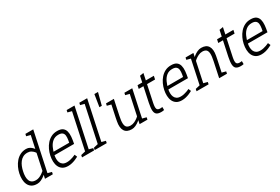

<svg xmlns="http://www.w3.org/2000/svg" viewBox="76 -1726 4032 2760"><g transform="rotate(-30 2092.0 -346.0)"><path d="M324 -60 460 -700H520L386 -70ZM324 -60 386 -70 371 0H311ZM371 -150 401 -140Q401 -140 389 -125Q377 -110 355.5 -88Q334 -66 306 -44Q278 -22 245.5 -7Q213 8 180 8L191 -47Q219 -47 245 -57.5Q271 -68 294 -83.5Q317 -99 334 -114Q351 -129 361 -139.5Q371 -150 371 -150ZM414 -350Q414 -350 405.5 -365.5Q397 -381 380.5 -401Q364 -421 338.5 -436.5Q313 -452 278 -452L289 -508Q322 -508 348 -493Q374 -478 393 -456Q412 -434 424 -412Q436 -390 442 -375Q448 -360 448 -360ZM278 -452Q236 -452 205 -435.5Q174 -419 151.5 -390Q129 -361 114.5 -325Q100 -289 92 -250Q83 -211 82 -174.5Q81 -138 91 -109Q101 -80 125 -63.5Q149 -47 191 -47L180 8Q125 8 91 -14Q57 -36 40 -73Q23 -110 21.5 -156Q20 -202 30 -250Q40 -298 61.5 -344Q83 -390 115 -427Q147 -464 190.5 -486Q234 -508 289 -508ZM390 -700H470L458 -645L382 -665ZM361 0 373 -55 448 -35 441 0Z M804 -508 792 -453Q737 -453 699 -423Q661 -393 637 -341.5Q613 -290 599 -225L544 -250Q554 -298 575.5 -344Q597 -390 629.5 -427Q662 -464 705.5 -486Q749 -508 804 -508ZM852 -87 870 -45Q870 -45 855.5 -37Q841 -29 816 -18.5Q791 -8 759.5 0Q728 8 694 8L706 -48Q733 -48 759 -54Q785 -60 806 -67.5Q827 -75 839.5 -81Q852 -87 852 -87ZM544 -250 599 -225Q593 -195 593.5 -164Q594 -133 605 -106.5Q616 -80 640.5 -64Q665 -48 706 -48L694 8Q639 8 605 -14Q571 -36 554 -73Q537 -110 535.5 -156Q534 -202 544 -250ZM593 -275H924V-225H583ZM804 -508Q863 -508 893.5 -485.5Q924 -463 934.5 -424Q945 -385 940.5 -334Q936 -283 924 -225H862Q872 -273 879 -314.5Q886 -356 882.5 -387Q879 -418 858 -435.5Q837 -453 792 -453Z M996 0 1145 -700H1205L1056 0ZM1075 -700H1155L1143 -645L1067 -665ZM1046 0 1058 -55 1133 -35 1126 0ZM926 0 933 -35 1018 -55 1006 0Z M1206 0 1355 -700H1415L1266 0ZM1285 -700H1365L1353 -645L1277 -665ZM1256 0 1268 -55 1343 -35 1336 0ZM1136 0 1143 -35 1228 -55 1216 0Z M1535 -700H1595L1543 -500H1503Z M1630 -250H1690Q1673 -172 1676 -127.5Q1679 -83 1701 -65Q1723 -47 1763 -47L1751 8Q1667 8 1634 -45.5Q1601 -99 1620 -198ZM1971 -140 1894 -60 1988 -500H2048ZM1690 -250H1630L1683 -500H1743ZM1894 -60 1971 -140 1942 0H1882ZM1942 -150 1971 -140Q1971 -140 1959 -125Q1947 -110 1925.5 -88Q1904 -66 1876 -44Q1848 -22 1815.5 -7Q1783 8 1750 8L1762 -47Q1797 -47 1829 -62.5Q1861 -78 1886.5 -98.5Q1912 -119 1927 -134.5Q1942 -150 1942 -150ZM1932 0 1944 -55 2019 -35 2012 0ZM1681 -445 1605 -465 1613 -500H1693ZM1986 -445 1910 -465 1918 -500H1998Z M2124 -445 2136 -500H2407L2395 -445ZM2288 -50V0Q2273 3 2263 4Q2253 5 2240 5Q2190 5 2165 -14Q2140 -33 2137 -78Q2134 -123 2150 -200L2235 -600L2297 -610L2203 -167Q2189 -99 2199.5 -73Q2210 -47 2251 -47Q2260 -47 2268.5 -48Q2277 -49 2288 -50Z M2694 -508 2682 -453Q2627 -453 2589 -423Q2551 -393 2527 -341.5Q2503 -290 2489 -225L2434 -250Q2444 -298 2465.5 -344Q2487 -390 2519.5 -427Q2552 -464 2595.5 -486Q2639 -508 2694 -508ZM2742 -87 2760 -45Q2760 -45 2745.5 -37Q2731 -29 2706 -18.5Q2681 -8 2649.5 0Q2618 8 2584 8L2596 -48Q2623 -48 2649 -54Q2675 -60 2696 -67.5Q2717 -75 2729.5 -81Q2742 -87 2742 -87ZM2434 -250 2489 -225Q2483 -195 2483.5 -164Q2484 -133 2495 -106.5Q2506 -80 2530.5 -64Q2555 -48 2596 -48L2584 8Q2529 8 2495 -14Q2461 -36 2444 -73Q2427 -110 2425.5 -156Q2424 -202 2434 -250ZM2483 -275H2814V-225H2473ZM2694 -508Q2753 -508 2783.5 -485.5Q2814 -463 2824.5 -424Q2835 -385 2830.5 -334Q2826 -283 2814 -225H2752Q2762 -273 2769 -314.5Q2776 -356 2772.5 -387Q2769 -418 2748 -435.5Q2727 -453 2682 -453Z M3315 -250H3255Q3272 -329 3269 -373Q3266 -417 3244 -435Q3222 -453 3182 -453L3194 -508Q3278 -508 3311 -454.5Q3344 -401 3325 -302ZM3003 -500H3063L2957 0H2897ZM3255 -250H3315L3262 0H3202ZM3003 -350 2973 -360Q2973 -360 2985.5 -375Q2998 -390 3019.5 -412Q3041 -434 3069 -456Q3097 -478 3129.5 -493Q3162 -508 3195 -508L3183 -453Q3149 -453 3116.5 -437.5Q3084 -422 3058.5 -401.5Q3033 -381 3018 -365.5Q3003 -350 3003 -350ZM3001 -445 2925 -465 2933 -500H3013ZM2947 0 2959 -55 3034 -35 3027 0ZM2827 0 2834 -35 2919 -55 2907 0ZM3252 0 3264 -55 3339 -35 3332 0Z M3444 -445 3456 -500H3727L3715 -445ZM3608 -50V0Q3593 3 3583 4Q3573 5 3560 5Q3510 5 3485 -14Q3460 -33 3457 -78Q3454 -123 3470 -200L3555 -600L3617 -610L3523 -167Q3509 -99 3519.5 -73Q3530 -47 3571 -47Q3580 -47 3588.5 -48Q3597 -49 3608 -50Z M4014 -508 4002 -453Q3947 -453 3909 -423Q3871 -393 3847 -341.5Q3823 -290 3809 -225L3754 -250Q3764 -298 3785.5 -344Q3807 -390 3839.5 -427Q3872 -464 3915.5 -486Q3959 -508 4014 -508ZM4062 -87 4080 -45Q4080 -45 4065.5 -37Q4051 -29 4026 -18.5Q4001 -8 3969.5 0Q3938 8 3904 8L3916 -48Q3943 -48 3969 -54Q3995 -60 4016 -67.5Q4037 -75 4049.5 -81Q4062 -87 4062 -87ZM3754 -250 3809 -225Q3803 -195 3803.5 -164Q3804 -133 3815 -106.5Q3826 -80 3850.5 -64Q3875 -48 3916 -48L3904 8Q3849 8 3815 -14Q3781 -36 3764 -73Q3747 -110 3745.5 -156Q3744 -202 3754 -250ZM3803 -275H4134V-225H3793ZM4014 -508Q4073 -508 4103.5 -485.5Q4134 -463 4144.5 -424Q4155 -385 4150.5 -334Q4146 -283 4134 -225H4072Q4082 -273 4089 -314.5Q4096 -356 4092.5 -387Q4089 -418 4068 -435.5Q4047 -453 4002 -453Z"/></g></svg>

Font: Epunda Slab Light
Style: Italic
Weight: 300
Italic angle: -12°
Designer: Simon Atzbach
Foundry: typofactur
Version: Version 1.102